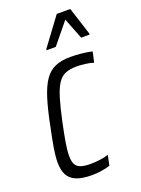

<svg xmlns="http://www.w3.org/2000/svg" viewBox="-139 -781 626 852"><g transform="rotate(-20 173.5 -355.0)"><path d="M144 8Q98 8 70.5 -3.5Q43 -15 31 -38Q19 -61 19 -97Q19 -126 25.5 -165Q32 -204 43 -255Q58 -332 74 -383Q90 -434 110.5 -463.5Q131 -493 160.5 -505.5Q190 -518 232 -518Q258 -518 287 -515Q316 -512 334 -507L323 -458Q307 -463 285 -466Q263 -469 244 -469Q212 -469 190.5 -460Q169 -451 154 -428Q139 -405 126.5 -363.5Q114 -322 100 -256Q89 -204 83 -168Q77 -132 77 -107Q77 -80 85 -66Q93 -52 110.5 -46.5Q128 -41 154 -41Q175 -41 199 -44Q223 -47 240 -53L230 -5Q212 1 188.5 4.5Q165 8 144 8ZM143 -582 144 -587 241 -718H305L347 -587L346 -582H307L268 -681L187 -582Z"/></g></svg>

Font: Saira Condensed Light
Style: Italic
Weight: 300
Width: 3
Italic angle: -12°
Designer: Hector Gatti with collaboration of the Omnibus-Type team
Foundry: Omnibus-Type
Version: Version 1.101